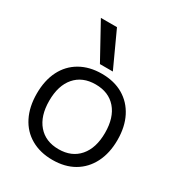

<svg xmlns="http://www.w3.org/2000/svg" viewBox="-188 -912 967 1043"><g transform="rotate(30 296.0 -390.0)"><path d="M296 10Q219 10 161.5 -23Q104 -56 73.5 -117Q43 -178 43 -260Q43 -343 73.5 -403.5Q104 -464 161.5 -497Q219 -530 296 -530Q374 -530 430.5 -497Q487 -464 518 -403.5Q549 -343 549 -260Q549 -178 518 -117Q487 -56 430.5 -23Q374 10 296 10ZM296 -57Q378 -57 424.5 -111Q471 -165 471 -260Q471 -356 424.5 -409.5Q378 -463 296 -463Q214 -463 167.5 -409.5Q121 -356 121 -260Q121 -165 167.5 -111Q214 -57 296 -57ZM260 -570 139 -790H240L341 -570Z"/></g></svg>

Font: M PLUS 2 Thin
Style: Regular
Weight: 400
Version: Version 1.001